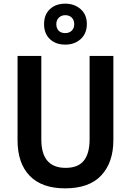

<svg xmlns="http://www.w3.org/2000/svg" viewBox="-20 -1020 716 1050"><path d="M600 -254Q600 -132 534 -61Q468 10 336 10Q209 10 142.5 -58.5Q76 -127 76 -253V-714H206V-257Q206 -102 339 -102Q407 -102 438.5 -141.5Q470 -181 470 -258V-714H600ZM337 -776Q285 -776 253 -806Q221 -836 221 -888Q221 -940 253 -970Q285 -1000 337 -1000Q387 -1000 421 -970Q455 -940 455 -889Q455 -837 421.5 -806.5Q388 -776 337 -776ZM337 -839Q359 -839 372.5 -852.5Q386 -866 386 -888Q386 -910 372.5 -923.5Q359 -937 337 -937Q316 -937 302 -923.5Q288 -910 288 -888Q288 -866 300.5 -852.5Q313 -839 337 -839Z"/></svg>

Font: Noto Sans Bengali SemiCondensed SemiBold
Style: Regular
Weight: 600
Width: 4
Designer: Joana Ranito - Universal Thirst; Jelle Bosma - Monotype Design Team
Foundry: Universal Thirst ehf.
Version: Version 3.000; ttfautohint (v1.8.4.7-5d5b)